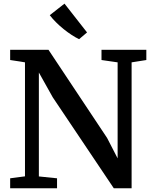

<svg xmlns="http://www.w3.org/2000/svg" viewBox="-20 -1010 820 1030"><path d="M34.5 0V-53.5L114 -64V-675.5Q101 -678 87.5 -680Q74 -682 61 -684Q48 -686 34.5 -688V-743H240L554.5 -270L611 -160.5V-675.5L524.5 -688V-743H765V-688L686 -675.5V0H590.5L263 -488L188.5 -621V-63.5L286 -53.5V0ZM404 -800Q386 -808.5 364.5 -822.5Q343 -836.5 321.2 -854Q299.5 -871.5 280.2 -890.8Q261 -910 247 -928.5L326 -990.5L447 -836L404.5 -800Z"/></svg>

Font: Merriweather SemiBold
Style: Regular
Weight: 600
Version: Version 2.100